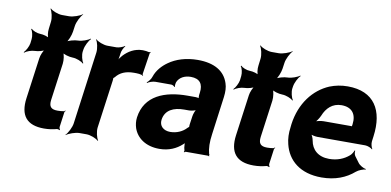

<svg xmlns="http://www.w3.org/2000/svg" viewBox="-69 -887 2270 1116"><g transform="rotate(10 1066.5 -329.0)"><path d="M232 10C261 10 284 6 307 0C312 -1 320 1 323 4L326 1C323 -2 320 -11 321 -16L333 -104C333 -107 337 -110 339 -112L337 -115C335 -113 331 -109 328 -109C317 -107 305 -106 292 -106C253 -106 240 -122 245 -161L275 -380C278 -401 273 -438 264 -449L260 -446C269 -435 305 -425 326 -425C347 -425 380 -412 389 -401L392 -404C383 -415 374 -449 377 -470L379 -483C382 -504 399 -538 412 -549L410 -552C397 -541 361 -528 340 -528C319 -528 281 -518 268 -507L271 -504C284 -515 298 -552 301 -573L306 -608C309 -632 328 -669 342 -682L341 -684C326 -672 287 -658 263 -658H222C198 -658 163 -672 152 -684L149 -682C159 -669 168 -632 165 -608L160 -567C157 -548 160 -517 169 -507L173 -510C164 -520 134 -528 116 -528C97 -528 71 -539 62 -549L59 -546C68 -536 74 -508 72 -490L69 -464C66 -445 51 -417 40 -407L42 -404C53 -414 83 -425 102 -425C120 -425 153 -433 164 -443L161 -446C150 -436 137 -405 135 -387L102 -146C88 -43 130 10 232 10Z M745 -391 747 -393C745 -395 742 -399 743 -403L762 -527C762 -529 766 -532 767 -533L764 -536C763 -535 760 -533 758 -533C747 -536 732 -538 720 -538C672 -538 635 -515 607 -485C597 -474 586 -458 582 -449L584 -448C589 -457 593 -475 594 -488L595 -497C596 -511 607 -534 615 -542L614 -545C605 -537 580 -528 565 -528H513C489 -528 454 -542 443 -554L441 -552C451 -539 459 -502 456 -478L398 -50C395 -26 376 11 362 24L363 26C378 14 417 0 441 0H482C506 0 541 14 552 26L555 24C545 11 536 -26 539 -50L578 -334C578 -337 580 -350 578 -351L576 -348C577 -347 586 -354 587 -356C610 -385 643 -400 692 -400C709 -400 737 -400 745 -391Z M1201 -128 1231 -352C1235 -383 1234 -410 1226 -433C1204 -501 1143 -538 1045 -538C976 -538 917 -519 874 -488C844 -467 815 -436 802 -397C798 -382 784 -365 774 -358L777 -355C786 -362 809 -370 824 -370H917C925 -370 935 -364 937 -359L940 -361C938 -366 940 -383 943 -390C956 -419 986 -434 1022 -434C1075 -434 1096 -404 1089 -353L1087 -338C1086 -331 1087 -318 1090 -314L1093 -317C1090 -321 1077 -323 1070 -323H1022C888 -323 772 -279 754 -148C751 -125 754 -104 760 -85C779 -30 832 10 913 10C970 10 1013 -11 1045 -40C1050 -44 1056 -50 1058 -54L1055 -55C1053 -51 1054 -43 1054 -37C1054 -26 1056 -16 1059 -7C1060 -5 1058 1 1057 3L1059 5C1060 3 1065 0 1068 0H1200C1202 0 1204 2 1205 3L1207 1C1206 0 1205 -2 1205 -4C1205 -5 1207 -7 1207 -7L1204 -10C1195 -43 1194 -80 1201 -128ZM897 -159C905 -218 955 -240 1016 -240H1045C1059 -240 1084 -246 1092 -253L1089 -256C1081 -249 1072 -225 1070 -211L1063 -162C1063 -159 1061 -145 1063 -143L1066 -146C1064 -148 1055 -141 1053 -138C1032 -115 998 -98 958 -98C919 -98 892 -122 897 -159Z M1469 10C1498 10 1521 6 1544 0C1549 -1 1557 1 1560 4L1563 1C1560 -2 1557 -11 1558 -16L1570 -104C1570 -107 1574 -110 1576 -112L1574 -115C1572 -113 1568 -109 1565 -109C1554 -107 1542 -106 1529 -106C1490 -106 1477 -122 1482 -161L1512 -380C1515 -401 1510 -438 1501 -449L1497 -446C1506 -435 1542 -425 1563 -425C1584 -425 1617 -412 1626 -401L1629 -404C1620 -415 1611 -449 1614 -470L1616 -483C1619 -504 1636 -538 1649 -549L1647 -552C1634 -541 1598 -528 1577 -528C1556 -528 1518 -518 1505 -507L1508 -504C1521 -515 1535 -552 1538 -573L1543 -608C1546 -632 1565 -669 1579 -682L1578 -684C1563 -672 1524 -658 1500 -658H1459C1435 -658 1400 -672 1389 -684L1386 -682C1396 -669 1405 -632 1402 -608L1397 -567C1394 -548 1397 -517 1406 -507L1410 -510C1401 -520 1371 -528 1353 -528C1334 -528 1308 -539 1299 -549L1296 -546C1305 -536 1311 -508 1309 -490L1306 -464C1303 -445 1288 -417 1277 -407L1279 -404C1290 -414 1320 -425 1339 -425C1357 -425 1390 -433 1401 -443L1398 -446C1387 -436 1374 -405 1372 -387L1339 -146C1325 -43 1367 10 1469 10Z M1930 -538C1892 -538 1857 -531 1824 -518C1732 -479 1662 -390 1645 -265L1643 -246C1638 -211 1639 -178 1647 -147C1669 -55 1743 10 1870 10C1951 10 2014 -16 2061 -57C2075 -69 2103 -80 2115 -79L2116 -83C2103 -84 2078 -98 2069 -111L2043 -146C2037 -154 2035 -169 2037 -177L2033 -178C2031 -170 2021 -153 2012 -146C1982 -120 1943 -104 1895 -104C1830 -104 1792 -140 1783 -192C1781 -206 1772 -226 1764 -233L1761 -229C1769 -223 1793 -218 1809 -218H2089C2103 -218 2124 -209 2131 -202L2133 -204C2127 -212 2121 -234 2123 -248L2127 -278C2148 -434 2086 -538 1930 -538ZM1995 -326 1994 -320C1994 -317 1992 -311 1994 -310L1997 -312C1996 -314 1990 -314 1987 -314H1827C1810 -314 1782 -308 1771 -301L1774 -297C1785 -305 1800 -328 1807 -344C1825 -389 1859 -424 1913 -424C1974 -424 2003 -387 1995 -326Z"/></g></svg>

Font: Asimov
Style: EdgeIt
Weight: 500
Designer: Google
Version: Version 2.000980: 2014